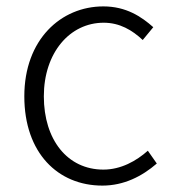

<svg xmlns="http://www.w3.org/2000/svg" viewBox="-20 -567 539 600"><path d="M300 13C367 13 424 -16 470 -56L442 -96C406 -64 358 -37 303 -37C191 -37 117 -130 117 -266C117 -402 198 -496 304 -496C354 -496 393 -473 426 -442L459 -482C422 -515 374 -547 303 -547C171 -547 56 -444 56 -266C56 -89 161 13 300 13Z"/></svg>

Font: Noto Sans CJK KR Light
Style: Regular
Weight: 300
Designer: Ryoko NISHIZUKA (kana & ideographs); Paul D. Hunt (Latin, Greek & Cyrillic); Wenlong ZHANG (bopomofo); Sandoll Communica
Foundry: Adobe Systems Incorporated
Version: Version 1.004;PS 1.004;hotconv 1.0.82;makeotf.lib2.5.63406